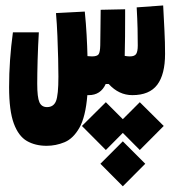

<svg xmlns="http://www.w3.org/2000/svg" viewBox="-20 -337 626 690"><path d="M147.5 187Q106.9 187 76.7 169.7Q46.4 152.3 29.5 106.4Q12.7 60.5 12.7 -23.9Q12.7 -120.6 26.4 -220.7H119.6Q116.7 -173.3 115.2 -121.6Q113.8 -69.8 113.8 -36.1Q113.8 12.7 121.6 30.3Q129.4 47.9 148.9 47.9Q172.4 47.9 181.2 26.4Q189.9 4.9 189.9 -61.5Q189.9 -87.4 189 -126.2Q188 -165 186.3 -208Q184.6 -251 181.2 -290L284.7 -295.4Q289.1 -252 291.3 -211.2Q293.5 -170.4 294.4 -135.3Q304.2 -134.3 310.5 -134.3Q329.1 -134.3 334.5 -142.1Q339.8 -149.9 340.3 -174.8Q340.8 -206.5 341.1 -238.3Q341.3 -270 341.8 -301.8L429.7 -303.7Q429.7 -297.4 429.7 -291Q429.7 -284.7 429.7 -278.3Q429.7 -242.2 429.4 -205.6Q429.2 -168.9 428.2 -136.2Q437.5 -134.3 446.8 -134.3Q463.9 -134.3 469.5 -143.3Q475.1 -152.3 475.1 -173.3Q475.1 -200.7 474.4 -234.1Q473.6 -267.6 471.2 -310.5L566.4 -317.4Q568.8 -268.1 571 -226.8Q573.2 -185.5 573.2 -143.6Q573.2 -69.8 545.2 -32.5Q517.1 4.9 455.6 4.9Q407.2 4.9 370.6 -35.2H359.9Q341.8 4.9 298.8 4.9Q296.4 4.9 293.9 4.9Q287.6 83 265.4 122.1Q243.2 161.1 211.9 174.1Q180.7 187 147.5 187ZM482.4 30.3 568.4 115.7 482.4 202.1 421.4 140.6 360.4 202.1 274.4 115.7 360.4 30.3 421.4 91.3ZM421.4 170.9 502 251.5 421.4 332.5 340.8 251.5Z"/></svg>

Font: Cascadia Code NF
Style: Bold
Weight: 700
Monospace: yes
Designer: Aaron Bell
Foundry: Saja Typeworks
Version: Version 2404.023; ttfautohint (v1.8.4)